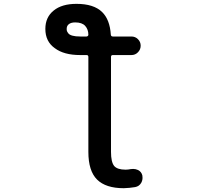

<svg xmlns="http://www.w3.org/2000/svg" viewBox="-20 -784 1040 1011"><path d="M631.8 207Q537.1 207 491.2 161.6Q445.3 116.2 445.3 15.6V-484.4Q445.3 -494.1 435.5 -494.1H402.3Q316.4 -494.1 268.6 -530.3Q218.8 -565.4 218.8 -631.8Q218.8 -693.4 262.7 -728.5Q305.7 -763.7 382.8 -763.7Q473.6 -763.7 517.6 -720.7Q558.6 -680.7 563.5 -601.6Q564.5 -591.8 574.2 -591.8H671.9Q692.4 -591.8 706.5 -577.6Q720.7 -563.5 720.7 -543.5Q720.7 -523.4 706.5 -508.8Q692.4 -494.1 671.9 -494.1H574.2Q564.5 -494.1 564.5 -484.4V15.6Q564.5 69.3 581.1 89.8Q597.7 109.4 641.6 109.4Q654.3 109.4 668.9 106.4Q675.8 105.5 681.6 105.5Q694.3 105.5 707 111.3Q724.6 120.1 729.5 139.6Q730.5 146.5 730.5 152.3Q730.5 166 723.6 178.7Q712.9 197.3 691.4 201.2Q662.1 206.1 631.8 207ZM376 -666Q353.5 -666 341.8 -656.2Q331.1 -647.5 331.1 -631.8Q331.1 -625 332.5 -620.6Q334 -616.2 339.8 -608.4Q345.7 -600.6 361.3 -596.2Q377 -591.8 402.3 -591.8H435.5Q439.5 -591.8 442.4 -594.7Q445.3 -597.7 445.3 -600.6Q445.3 -628.9 428.7 -647.5Q412.1 -666 376 -666Z"/></svg>

Font: Rounded-X Mgen+ 1mn medium
Style: Regular
Weight: 500
Designer: [Source Han Sans]
Ryoko NISHIZUKA  (kana & ideographs); Paul D. Hunt (Latin, Greek & Cyrillic); Wenlong ZHANG  (bopomofo
Version: Version 1.059.20150602